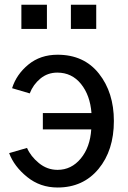

<svg xmlns="http://www.w3.org/2000/svg" viewBox="-20 -791 551 829"><path d="M72.3 -666V-770.5H182.6V-666ZM286.1 -666V-770.5H395.5V-666ZM19.5 -129.9 96.7 -152.3Q112.3 -116.2 147.9 -86.9Q183.6 -57.6 228.5 -57.6Q288.1 -57.6 328.6 -106.4Q369.1 -155.3 374 -232.4H165V-302.7H375Q369.1 -379.9 329.6 -428.7Q290 -477.5 227.5 -477.5Q185.5 -477.5 154.3 -451.7Q123 -425.8 108.4 -387.7L32.2 -410.2Q50.8 -469.7 102.5 -512.2Q154.3 -554.7 228.5 -554.7Q342.8 -554.7 407.2 -473.1Q471.7 -391.6 471.7 -268.6Q471.7 -141.6 405.3 -61.5Q338.9 18.6 228.5 18.6Q153.3 18.6 97.2 -26.9Q41 -72.3 19.5 -129.9Z"/></svg>

Font: Gothic A1 Medium
Style: Regular
Weight: 500
Designer: HanYang I&C Co.,Ltd.
Foundry: HanYang I&C Co.,Ltd.
Version: Version 2.50